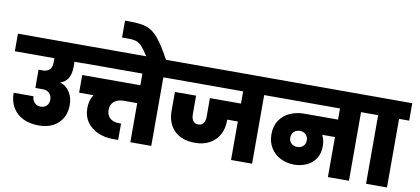

<svg xmlns="http://www.w3.org/2000/svg" viewBox="-99 -1316 3561 1626"><g transform="rotate(10 1681.5 -503.0)"><path d="M499 -543Q499 -483 475.5 -445Q452 -407 413 -397V-394Q462 -379 492.5 -332Q523 -285 523 -222Q523 -124 461.5 -64.5Q400 -5 292 -5Q216 -5 158.5 -33Q101 -61 69 -114.5Q37 -168 37 -241H208Q208 -208 229 -186.5Q250 -165 283 -165Q315 -165 334 -185Q353 -205 353 -237Q353 -269 333 -291Q313 -313 275 -313H211V-470H249Q283 -470 304.5 -490Q326 -510 326 -552V-589H-14V-740H576V-589H499Z M1351 -590H1263V0H1083V-336H966Q915 -336 884.5 -310Q854 -284 854 -238Q854 -194 881.5 -168Q909 -142 962 -142H978V-1H932Q862 -1 803 -27Q744 -53 709 -102.5Q674 -152 674 -220Q674 -290 706 -338H583V-490H1083V-590H548V-740H1351Z M1093 -735Q1056 -792 1033 -817.5Q1010 -843 985 -852Q960 -861 915 -861H860V-1006H913Q1000 -1005 1050.5 -987Q1101 -969 1148.5 -913Q1196 -857 1262 -735Z M2217 -590H2130V0H1949V-331H1858V-322Q1858 -254 1829.5 -201.5Q1801 -149 1748 -119.5Q1695 -90 1623 -90Q1506 -90 1443.5 -153.5Q1381 -217 1381 -322V-485H1563V-327Q1563 -289 1578.5 -268.5Q1594 -248 1623 -248Q1652 -248 1667 -268.5Q1682 -289 1682 -327V-485H1949V-590H1323V-740H2217Z M3050 -590H2963V0H2782V-344H2673Q2694 -302 2694 -249Q2694 -186 2665 -142Q2636 -98 2587 -76Q2538 -54 2479 -54Q2418 -54 2365 -80Q2312 -106 2280 -156Q2248 -206 2248 -274Q2248 -346 2281.5 -395.5Q2315 -445 2371 -469.5Q2427 -494 2495 -494H2782V-590H2189V-740H3050ZM2482 -206Q2513 -206 2532.5 -225Q2552 -244 2552 -275Q2552 -305 2532.5 -324.5Q2513 -344 2482 -344Q2450 -344 2430 -324.5Q2410 -305 2410 -274Q2410 -244 2430 -225Q2450 -206 2482 -206Z M3110 0V-590H3022V-740H3377V-590H3290V0Z"/></g></svg>

Font: Fz Poppins ExtBd
Style: Regular
Weight: 800
Designer: Ninad Kale (Devanagari), Jonny Pinhorn (Latin)
Foundry: Indian Type Foundry
Version: Vit hóa bi Vntype.Com & FontZin.Com